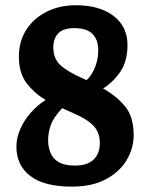

<svg xmlns="http://www.w3.org/2000/svg" viewBox="-20 -691 555 725"><path d="M251.2 13.7Q146.9 13.7 94.5 -26.4Q42 -66.5 42 -137.3Q42 -170.5 56.5 -203.7Q71.1 -236.9 96.4 -265.6Q121.8 -294.3 152 -313.3Q110.7 -338.1 81 -376.2Q51.3 -414.3 51.3 -477.3Q51.3 -534.1 78.8 -577.7Q106.3 -621.3 155.1 -646.2Q203.9 -671.2 266.7 -671.2Q355.7 -671.2 408.5 -631.1Q461.4 -591 461.4 -520.9Q461.4 -460.9 435.3 -421.6Q409.2 -382.4 369.5 -356.8Q420 -328.4 452.4 -289.2Q484.7 -250 484.7 -181.1Q484.7 -130.6 458 -86.1Q431.3 -41.5 379.3 -13.9Q327.2 13.7 251.2 13.7ZM263.1 -65.8Q310 -65.8 333.5 -88.5Q357 -111.1 357 -151.1Q357 -191.2 332.5 -216.6Q308 -241.9 255.9 -264.1L214.7 -282.5Q181.8 -247.2 171.8 -218.5Q161.7 -189.9 161.7 -162.1Q161.7 -135.7 170.9 -113.5Q180.1 -91.3 202.2 -78.5Q224.3 -65.8 263.1 -65.8ZM307 -388.3Q327.4 -407.5 339.2 -438Q351 -468.5 351 -501.4Q351 -540.6 329.4 -562.7Q307.8 -584.8 260.6 -584.8Q218.9 -584.8 200.1 -565.3Q181.3 -545.8 181.3 -511.1Q181.3 -479 197.7 -456.5Q214.1 -433.9 264.8 -408.1Q273.5 -403.9 284.5 -398.6Q295.5 -393.3 307 -388.3Z"/></svg>

Font: Faustina Light
Style: Regular
Weight: 300
Designer: Alfonso Garcia
Foundry: http://www.omnibus-type.com
Version: Version 1.200